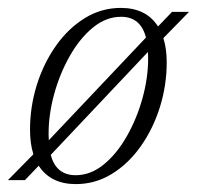

<svg xmlns="http://www.w3.org/2000/svg" viewBox="-37 -456 498 486"><path d="M269 -436Q333 -436 363 -389L398.5 -426H441.5L376.5 -359.5Q385 -333 385 -298.5Q385 -240 367.8 -185Q350.5 -130 319.5 -86Q288.5 -42 246.5 -16Q204.5 10 155 10Q91 10 61 -36.5L26 0H-17L47.5 -65.5Q39 -92.5 39 -127.5Q39 -186 56.2 -241Q73.5 -296 104.5 -340Q135.5 -384 177.5 -410Q219.5 -436 269 -436ZM86 -117.5Q86 -108.5 86.5 -101L332.5 -361Q319 -413.5 269.5 -413.5Q231.5 -413.5 198.2 -386.2Q165 -359 139.8 -314.5Q114.5 -270 100.2 -218.2Q86 -166.5 86 -117.5ZM154.5 -12.5Q192.5 -12.5 225.8 -39.8Q259 -67 284.2 -111.5Q309.5 -156 323.8 -207.8Q338 -259.5 338 -308.5Q338 -317 337.5 -324.5L91.5 -64Q105 -12.5 154.5 -12.5Z"/></svg>

Font: Newsreader Text Light
Style: Italic
Weight: 300
Italic angle: -17°
Designer: Hugues Gentile
Foundry: Production Type
Version: Version 1.001